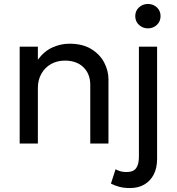

<svg xmlns="http://www.w3.org/2000/svg" viewBox="-20 -726 894 971"><path d="M79.5 0V-490H171.5V-424Q203 -467 245 -486Q287 -505 331 -505Q397.5 -505 441.2 -478.2Q485 -451.5 506.8 -410Q528.5 -368.5 528.5 -325V0H436.5V-296.5Q436.5 -352 402 -385.8Q367.5 -419.5 308 -419.5Q269 -419.5 238.2 -402.2Q207.5 -385 189.5 -353.5Q171.5 -322 171.5 -281V0ZM637.5 225Q607 225 583.5 218.8Q560 212.5 541 202.5L564.5 130Q576.5 136.5 589 140.2Q601.5 144 620 144Q654.5 144 668.5 124.5Q682.5 105 682.5 67V-490H774.5V77Q774.5 123 757.8 156Q741 189 710.2 207Q679.5 225 637.5 225ZM728 -582.5Q702 -582.5 683 -600Q664 -617.5 664 -644.5Q664 -671.5 683 -688.8Q702 -706 728 -706Q754.5 -706 773.2 -688.8Q792 -671.5 792 -644.5Q792 -617.5 773.2 -600Q754.5 -582.5 728 -582.5Z"/></svg>

Font: Geologica Cursive Light
Style: Regular
Weight: 300
Designer: Sindre Bremnes, Frode Helland
Foundry: Monokrom Skriftforlag AS
Version: Version 1.010;gftools[0.9.28]